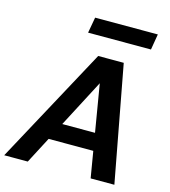

<svg xmlns="http://www.w3.org/2000/svg" viewBox="-152 -1014 990 1118"><g transform="rotate(15 343.0 -455.5)"><path d="M-22 0 357 -700H511L642 0H499L407 -549L120 0ZM110 -159 163 -263H534L550 -159ZM265 -816 282 -911H660L644 -816Z"/></g></svg>

Font: DM Sans 17pt
Style: Bold Italic
Weight: 700
Italic angle: -10°
Version: Version 4.004;gftools[0.9.30]